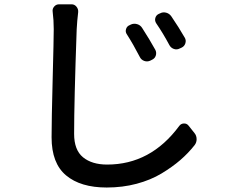

<svg xmlns="http://www.w3.org/2000/svg" viewBox="-20 -796 1040 874"><path d="M557.6 -639.6Q549.8 -650.4 553.7 -663.6Q557.6 -676.8 570.3 -681.6L576.2 -684.6Q589.8 -690.4 604.5 -686Q619.1 -681.6 627 -668.9Q661.1 -616.2 687.5 -568.4Q693.4 -555.7 689 -542.5Q684.6 -529.3 670.9 -523.4L663.1 -519.5Q649.4 -513.7 635.7 -519Q622.1 -524.4 616.2 -537.1Q586.9 -593.8 557.6 -639.6ZM691.4 -689.5Q683.6 -701.2 687 -713.9Q690.4 -726.6 702.1 -732.4L709 -735.4Q721.7 -742.2 736.3 -738.3Q751 -734.4 759.8 -721.7Q793.9 -671.9 821.3 -624Q828.1 -612.3 823.7 -598.6Q819.3 -585 806.6 -579.1L797.9 -575.2Q785.2 -568.4 771.5 -573.2Q757.8 -578.1 751 -590.8Q721.7 -645.5 691.4 -689.5ZM219.7 -743.2Q217.8 -755.9 226.6 -766.1Q235.4 -776.4 249 -776.4H305.7Q319.3 -776.4 328.1 -765.6Q336.9 -754.9 335.9 -741.2Q331.1 -701.2 329.1 -663.1Q317.4 -333 317.4 -186.5Q317.4 -113.3 357.9 -80.1Q398.4 -46.9 467.8 -46.9Q666 -46.9 795.9 -222.7Q803.7 -233.4 816.9 -233.9Q830.1 -234.4 837.9 -224.6L865.2 -190.4Q875 -178.7 875 -162.1Q875 -147.5 866.2 -135.7Q836.9 -98.6 800.8 -67.4Q764.6 -36.1 715.3 -6.3Q666 23.4 602.1 40.5Q538.1 57.6 465.8 57.6Q346.7 57.6 280.8 2.4Q214.8 -52.7 214.8 -170.9Q214.8 -247.1 219.7 -434.1Q224.6 -621.1 224.6 -663.1Q224.6 -704.1 219.7 -743.2Z"/></svg>

Font: Gen Jyuu Gothic L Monospace Medium
Style: Regular
Weight: 500
Designer: [Source Han Sans]
Ryoko NISHIZUKA  (kana & ideographs); Paul D. Hunt (Latin, Greek & Cyrillic); Wenlong ZHANG  (bopomofo
Version: Version 1.002.20150607